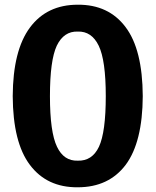

<svg xmlns="http://www.w3.org/2000/svg" viewBox="-20 -778 661 815"><path d="M310 -758Q179 -758 107 -661Q35 -564 34 -370Q35 -173 107 -78Q179 18 310 17Q442 17 514 -79Q585 -175 586 -370Q585 -568 513 -663Q441 -759 310 -758ZM310 -644Q369 -646 399 -584Q429 -522 429 -370Q429 -217 400 -155Q371 -94 310 -96Q251 -94 222 -155Q192 -217 192 -370Q192 -522 221 -584Q251 -646 310 -644Z"/></svg>

Font: Glow Sans SC Compressed
Style: Bold
Weight: 700
Width: 2
Designer: Ryoko NISHIZUKA (kana, bopomofo & ideographs); Paul D. Hunt (Latin, Greek & Cyrillic); Sandoll Communications, Soo-young
Version: Version 0.93